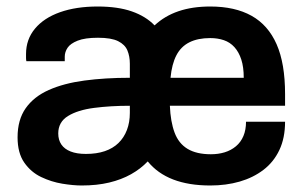

<svg xmlns="http://www.w3.org/2000/svg" viewBox="-20 -558 935 590"><path d="M231 12Q205 12 171.5 6.5Q138 1 106.5 -14Q75 -29 54.5 -58.5Q34 -88 34 -136Q34 -190 59 -225.5Q84 -261 130 -281.5Q176 -302 239.5 -310.5Q303 -319 379 -319V-362Q379 -385 371.5 -403Q364 -421 343 -431.5Q322 -442 281 -442Q241 -442 218.5 -433Q196 -424 187.5 -411Q179 -398 179 -384V-370H61Q60 -375 60 -380Q60 -385 60 -392Q60 -437 87.5 -470Q115 -503 164.5 -520.5Q214 -538 280 -538Q342 -538 385 -523Q428 -508 455 -480Q486 -509 528.5 -523.5Q571 -538 626 -538Q702 -538 753 -509.5Q804 -481 830 -422Q856 -363 856 -269V-233H502Q504 -184 516.5 -150.5Q529 -117 556.5 -100.5Q584 -84 628 -84Q651 -84 670.5 -90Q690 -96 705 -108.5Q720 -121 728 -140Q736 -159 736 -184H856Q856 -134 838.5 -97Q821 -60 789.5 -36Q758 -12 716.5 0Q675 12 626 12Q560 12 512 -6.5Q464 -25 434 -62Q412 -39 382.5 -22.5Q353 -6 315.5 3Q278 12 231 12ZM244 -85Q277 -85 302 -93.5Q327 -102 344 -118.5Q361 -135 370 -158.5Q379 -182 379 -211V-233Q320 -233 269.5 -226.5Q219 -220 189 -201.5Q159 -183 159 -148Q159 -128 168.5 -114Q178 -100 197 -92.5Q216 -85 244 -85ZM504 -319H729Q729 -352 721.5 -375Q714 -398 700.5 -413Q687 -428 668 -434.5Q649 -441 626 -441Q588 -441 562 -428Q536 -415 522 -388Q508 -361 504 -319Z"/></svg>

Font: Archivo SemiBold
Style: Regular
Weight: 600
Designer: Hector Gatti
Foundry: Omnibus-Type
Version: Version 2.001